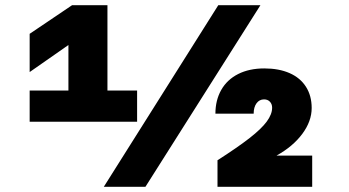

<svg xmlns="http://www.w3.org/2000/svg" viewBox="-20 -718 1340 738"><path d="M94 -370H243V-545L94 -441V-588L257 -698H393V-370H507V-250H94ZM819 -698H981L539 0H379ZM1026 -304Q1026 -318 1017.5 -327Q1009 -336 995 -336Q977 -336 966 -321Q955 -306 955 -281H808Q808 -333 830.5 -372.5Q853 -412 895.5 -433.5Q938 -455 996 -455Q1052 -455 1093 -437Q1134 -419 1156 -384.5Q1178 -350 1178 -303Q1178 -252 1142 -203.5Q1106 -155 1043 -120H1180V0H816V-102Q894 -152 939.5 -187.5Q985 -223 1005.5 -251Q1026 -279 1026 -304Z"/></svg>

Font: Azeret Mono Black
Style: Regular
Weight: 900
Designer: Martin Vácha
Foundry: Displaay
Version: Version 1.000; Glyphs 3.0.3, build 3074